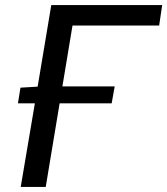

<svg xmlns="http://www.w3.org/2000/svg" viewBox="-20 -740 662 760"><path d="M61 -393 129 -397 183 -720H622L610 -639H267L227 -398H434L422 -331H216L161 0H62L118 -331H51Z"/></svg>

Font: Nebula Sans Medium
Style: Regular
Weight: 500
Italic angle: -9°
Designer: Paul D. Hunt for Adobe (as Source Sans)
Foundry: Nebula Entertainment & Broadcasting LLC
Version: Version 1.010